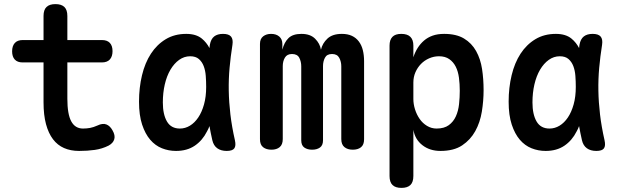

<svg xmlns="http://www.w3.org/2000/svg" viewBox="-20 -725 3040 935"><path d="M476 -530Q502 -530 515 -516Q528 -502 528 -476Q528 -450 515 -435.5Q502 -421 476 -421H308V-244Q308 -169 327 -134Q346 -99 384 -99Q402 -99 418.5 -102Q435 -105 455 -114Q480 -126 498 -119Q516 -112 528 -90Q542 -66 536.5 -47Q531 -28 509 -16Q477 0 441.5 5Q406 10 365 10Q324 10 292 -4Q260 -18 238 -47Q216 -76 204 -120.5Q192 -165 192 -227V-421H90Q65 -421 52 -435Q39 -449 39 -475Q39 -501 52 -515.5Q65 -530 91 -530H192V-647Q192 -677 206.5 -691Q221 -705 250 -705Q279 -705 293.5 -691Q308 -677 308 -647V-530Z M837 10Q801 10 768.5 -3Q736 -16 711.5 -44.5Q687 -73 672 -118.5Q657 -164 657 -230Q657 -298 671.5 -358.5Q686 -419 715 -463.5Q744 -508 787 -534Q830 -560 887 -560Q935 -560 963 -537Q986 -518 1000 -491L1002 -507Q1007 -535 1023 -547.5Q1039 -560 1066 -560Q1094 -560 1105 -547Q1116 -534 1112 -507Q1103 -450 1098 -395Q1093 -340 1094 -283.5Q1095 -227 1102 -167.5Q1109 -108 1124 -42Q1130 -15 1121 -2.5Q1112 10 1084 10Q1056 10 1038 -3Q1020 -16 1014 -42Q1006 -77 1000 -111Q995 -97 988 -85Q966 -41 928.5 -15.5Q891 10 837 10ZM856 -99Q882 -99 905 -113Q928 -127 945.5 -153Q963 -179 973.5 -216.5Q984 -254 984 -302Q984 -329 982 -355.5Q980 -382 972 -403Q964 -424 948.5 -437.5Q933 -451 906 -451Q877 -451 852.5 -433.5Q828 -416 810 -385.5Q792 -355 782.5 -314Q773 -273 773 -226Q773 -168 793 -133.5Q813 -99 856 -99Z M1302 4Q1277 4 1261.5 -8Q1246 -20 1246 -47V-511Q1246 -536 1261.5 -548Q1277 -560 1300 -560Q1325 -560 1340 -547Q1355 -534 1355 -511V-483Q1364 -519 1385 -539.5Q1406 -560 1448 -560Q1491 -560 1514.5 -536.5Q1538 -513 1543 -483Q1550 -514 1574.5 -537Q1599 -560 1645 -560Q1673 -560 1693.5 -550.5Q1714 -541 1727.5 -523Q1741 -505 1747 -480.5Q1753 -456 1753 -427V-47Q1753 -20 1738 -8Q1723 4 1698 4Q1673 4 1657.5 -8.5Q1642 -21 1642 -48V-402Q1642 -425 1632 -443.5Q1622 -462 1597 -462Q1572 -462 1562.5 -444Q1553 -426 1553 -403V-42Q1553 -17 1538 -6.5Q1523 4 1500 4Q1477 4 1462 -6.5Q1447 -17 1447 -42V-402Q1447 -425 1437.5 -443.5Q1428 -462 1402 -462Q1378 -462 1367.5 -444.5Q1357 -427 1357 -403V-48Q1357 -21 1342 -8.5Q1327 4 1302 4Z M1934 -560Q1964 -560 1978.5 -545.5Q1993 -531 1993 -503V-446Q2001 -471 2014 -491.5Q2027 -512 2045 -527.5Q2063 -543 2087 -551.5Q2111 -560 2143 -560Q2202 -560 2239.5 -537.5Q2277 -515 2298.5 -476.5Q2320 -438 2327.5 -389Q2335 -340 2335 -286Q2335 -234 2326.5 -181.5Q2318 -129 2294.5 -86.5Q2271 -44 2230.5 -17Q2190 10 2125 10Q2073 10 2037 -18Q2001 -46 1993 -93V132Q1993 162 1978.5 176Q1964 190 1935 190Q1906 190 1891.5 176Q1877 162 1877 132V-503Q1877 -531 1891 -545.5Q1905 -560 1934 -560ZM2118 -451Q2093 -451 2070 -441Q2047 -431 2030 -413.5Q2013 -396 2003 -373Q1993 -350 1993 -323V-243Q1993 -218 2001 -192.5Q2009 -167 2023.5 -146Q2038 -125 2059.5 -112Q2081 -99 2106 -99Q2143 -99 2165.5 -115.5Q2188 -132 2200 -158.5Q2212 -185 2215.5 -218Q2219 -251 2219 -283Q2219 -316 2215 -346.5Q2211 -377 2199.5 -400Q2188 -423 2168 -437Q2148 -451 2118 -451Z M2637 10Q2601 10 2568.5 -3Q2536 -16 2511.5 -44.5Q2487 -73 2472 -118.5Q2457 -164 2457 -230Q2457 -298 2471.5 -358.5Q2486 -419 2515 -463.5Q2544 -508 2587 -534Q2630 -560 2687 -560Q2735 -560 2763 -537Q2786 -518 2800 -491L2802 -507Q2807 -535 2823 -547.5Q2839 -560 2866 -560Q2894 -560 2905 -547Q2916 -534 2912 -507Q2903 -450 2898 -395Q2893 -340 2894 -283.5Q2895 -227 2902 -167.5Q2909 -108 2924 -42Q2930 -15 2921 -2.5Q2912 10 2884 10Q2856 10 2838 -3Q2820 -16 2814 -42Q2806 -77 2800 -111Q2795 -97 2788 -85Q2766 -41 2728.5 -15.5Q2691 10 2637 10ZM2656 -99Q2682 -99 2705 -113Q2728 -127 2745.5 -153Q2763 -179 2773.5 -216.5Q2784 -254 2784 -302Q2784 -329 2782 -355.5Q2780 -382 2772 -403Q2764 -424 2748.5 -437.5Q2733 -451 2706 -451Q2677 -451 2652.5 -433.5Q2628 -416 2610 -385.5Q2592 -355 2582.5 -314Q2573 -273 2573 -226Q2573 -168 2593 -133.5Q2613 -99 2656 -99Z"/></svg>

Font: Maple Mono NL SemiBold
Style: Regular
Weight: 600
Monospace: yes
Designer: subframe7536
Version: Version 7.000